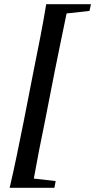

<svg xmlns="http://www.w3.org/2000/svg" viewBox="-20 -735 453 914"><path d="M26 159Q44 82 60.5 2Q77 -78 93 -158L140 -398Q156 -477 171.5 -556.5Q187 -636 200 -715H413L406 -683L297 -671Q283 -604 269 -535.5Q255 -467 241 -398L194 -158Q180 -90 166.5 -21.5Q153 47 141 115L245 127L239 159Z"/></svg>

Font: DM Serif Text
Style: Italic
Weight: 400
Italic angle: -12°
Designer: Colophon Foundry, Frank Grießhammer
Foundry: Colophon Foundry
Version: Version 5.100; ttfautohint (v1.8.2)